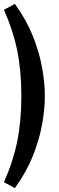

<svg xmlns="http://www.w3.org/2000/svg" viewBox="-20 -770 299 980"><path d="M56 190 0 160Q47 55 68 -49Q89 -153 89 -280Q89 -408 68 -511.5Q47 -615 0 -720L56 -750Q114 -670 147.5 -586.5Q181 -503 195 -424Q209 -345 209 -280Q209 -215 195 -136Q181 -57 147.5 26.5Q114 110 56 190Z"/></svg>

Font: Cuprum SemiBold
Style: Regular
Weight: 600
Designer: Jovanny Lemonad
Foundry: Jovanny Lemonad
Version: Version 3.000